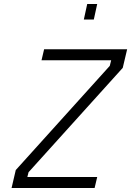

<svg xmlns="http://www.w3.org/2000/svg" viewBox="-20 -942 657 962"><path d="M400 -844H450L467 -922H417ZM188 -640H537L530 -612L59 -90L38 0H454L467 -55H117L123 -79L595 -602L617 -695H201Z"/></svg>

Font: Titillium Web
Style: Light Italic
Weight: 300
Italic angle: -13°
Version: Version 1.001;PS 57.000;hotconv 1.0.70;makeotf.lib2.5.55311